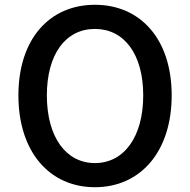

<svg xmlns="http://www.w3.org/2000/svg" viewBox="-20 -770 794 803"><path d="M377 13C566 13 698 -134 698 -371C698 -608 566 -750 377 -750C188 -750 57 -608 57 -371C57 -134 188 13 377 13ZM377 -88C255 -88 176 -198 176 -371C176 -544 255 -649 377 -649C499 -649 579 -544 579 -371C579 -198 499 -88 377 -88Z"/></svg>

Font: Genne Gothic Medium
Style: Regular
Weight: 500
Designer: Ryoko NISHIZUKA (kana & ideographs); Paul D. Hunt (Latin, Greek & Cyrillic); Wenlong ZHANG (bopomofo); Sandoll Communica
Foundry: Adobe Systems Incorporated
Version: Version 1.004;PS 1.004;hotconv 16.6.51;makeotf.lib2.5.65220